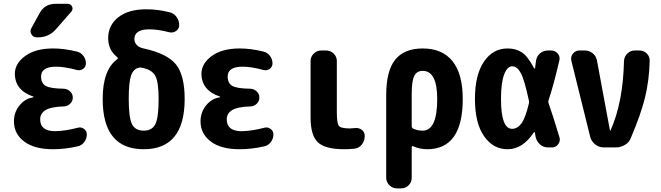

<svg xmlns="http://www.w3.org/2000/svg" viewBox="-20 -790 3540 1029"><path d="M397.5 -105.5Q415 -110.4 430.2 -99.1Q445.3 -87.9 445.3 -70.3Q445.3 -46.9 431.6 -28.8Q418 -10.7 397.5 -5.9Q328.1 9.8 264.6 9.8Q164.1 9.8 109.4 -31.7Q54.7 -73.2 54.7 -139.6Q54.7 -188.5 85 -225.6Q115.2 -262.7 159.2 -268.6Q160.2 -268.6 160.2 -269.5Q160.2 -271.5 158.2 -272.5Q60.5 -305.7 59.6 -394.5Q59.6 -449.2 114.7 -489.7Q169.9 -530.3 264.6 -530.3Q324.2 -530.3 391.6 -513.7Q413.1 -508.8 426.8 -490.7Q440.4 -472.7 440.4 -450.2Q440.4 -431.6 425.3 -420.9Q410.2 -410.2 391.6 -415Q327.1 -432.6 280.3 -432.6Q200.2 -432.6 200.2 -379.9Q200.2 -343.8 225.1 -329.6Q250 -315.4 322.3 -314.5Q341.8 -313.5 356 -299.8Q370.1 -286.1 370.1 -267.1Q370.1 -248 356.4 -234.4Q342.8 -220.7 323.2 -219.7Q253.9 -217.8 224.6 -200.2Q195.3 -182.6 195.3 -150.4Q195.3 -86.9 275.4 -86.9Q330.1 -87.9 397.5 -105.5ZM277.3 -769.5H342.8Q359.4 -769.5 366.2 -754.9Q373 -740.2 362.3 -727.5L278.3 -631.8Q241.2 -589.8 182.6 -589.8H176.8Q158.2 -589.8 148.4 -606.4Q138.7 -623 148.4 -639.6L192.4 -719.7Q219.7 -769.5 277.3 -769.5Z M830.1 -259.8Q830.1 -347.7 813.5 -380.9Q796.9 -414.1 750 -424.8Q748 -425.8 746.1 -425.8Q744.1 -425.8 742.2 -426.8Q732.4 -428.7 725.6 -427.7Q694.3 -420.9 682.1 -384.3Q669.9 -347.7 669.9 -259.8Q669.9 -159.2 687.5 -124.5Q705.1 -89.8 750 -89.8Q794.9 -89.8 812.5 -124.5Q830.1 -159.2 830.1 -259.8ZM750 -530.3Q876 -502.9 922.9 -444.8Q969.7 -386.7 969.7 -259.8Q969.7 9.8 750 9.8Q530.3 9.8 530.3 -259.8Q530.3 -416 608.4 -472.7Q614.3 -476.6 608.4 -483.4Q560.5 -520.5 559.6 -585Q559.6 -654.3 613.8 -697.3Q668 -740.2 764.6 -740.2Q825.2 -740.2 887.7 -724.6Q912.1 -718.8 926.3 -699.2Q940.4 -679.7 940.4 -655.3Q940.4 -635.7 923.8 -624Q907.2 -612.3 886.7 -617.2Q827.1 -632.8 780.3 -632.8Q700.2 -632.8 700.2 -580.1Q700.2 -562.5 712.9 -548.8Q725.6 -535.2 750 -530.3Z M1397.5 -105.5Q1415 -110.4 1430.2 -99.1Q1445.3 -87.9 1445.3 -70.3Q1445.3 -46.9 1431.6 -28.8Q1418 -10.7 1397.5 -5.9Q1328.1 9.8 1264.6 9.8Q1164.1 9.8 1109.4 -31.7Q1054.7 -73.2 1054.7 -139.6Q1054.7 -188.5 1085 -225.6Q1115.2 -262.7 1159.2 -268.6Q1160.2 -268.6 1160.2 -269.5Q1160.2 -271.5 1158.2 -272.5Q1060.5 -305.7 1059.6 -394.5Q1059.6 -449.2 1114.7 -489.7Q1169.9 -530.3 1264.6 -530.3Q1324.2 -530.3 1391.6 -513.7Q1413.1 -508.8 1426.8 -490.7Q1440.4 -472.7 1440.4 -450.2Q1440.4 -431.6 1425.3 -420.9Q1410.2 -410.2 1391.6 -415Q1327.1 -432.6 1280.3 -432.6Q1200.2 -432.6 1200.2 -379.9Q1200.2 -343.8 1225.1 -329.6Q1250 -315.4 1322.3 -314.5Q1341.8 -313.5 1356 -299.8Q1370.1 -286.1 1370.1 -267.1Q1370.1 -248 1356.4 -234.4Q1342.8 -220.7 1323.2 -219.7Q1253.9 -217.8 1224.6 -200.2Q1195.3 -182.6 1195.3 -150.4Q1195.3 -86.9 1275.4 -86.9Q1330.1 -87.9 1397.5 -105.5Z M1879.9 -103.5Q1902.3 -106.4 1918.5 -94.7Q1934.6 -83 1934.6 -61.5Q1934.6 -35.2 1919.4 -15.6Q1904.3 3.9 1879.9 6.8Q1853.5 9.8 1825.2 9.8Q1722.7 9.8 1683.6 -27.3Q1644.5 -64.5 1644.5 -160.2V-462.9Q1644.5 -486.3 1661.6 -502.9Q1678.7 -519.5 1702.1 -519.5H1727.5Q1751 -519.5 1768.1 -502.9Q1785.2 -486.3 1785.2 -462.9V-190.4Q1785.2 -129.9 1795.9 -115.7Q1806.6 -101.6 1855.5 -101.6Q1862.3 -101.6 1879.9 -103.5Z M2245.1 -89.8Q2323.2 -89.8 2323.2 -259.8Q2323.2 -410.2 2245.1 -410.2Q2213.9 -410.2 2200.2 -383.3Q2186.5 -356.4 2186.5 -285.2V-114.3Q2186.5 -104.5 2194.3 -100.6Q2216.8 -89.8 2245.1 -89.8ZM2245.1 -530.3Q2350.6 -530.3 2405.3 -461.9Q2460 -393.6 2460 -259.8Q2460 9.8 2269.5 9.8Q2229.5 9.8 2195.3 -5.9Q2187.5 -9.8 2186.5 -1V163.1Q2186.5 186.5 2169.9 203.1Q2153.3 219.7 2129.9 219.7H2107.4Q2084 219.7 2066.9 202.6Q2049.8 185.5 2049.8 163.1V-280.3Q2049.8 -410.2 2098.1 -470.2Q2146.5 -530.3 2245.1 -530.3Z M2814.5 -235.4Q2816.4 -243.2 2814.5 -251Q2791 -361.3 2771.5 -397.9Q2752 -434.6 2725.1 -434.6Q2698.2 -434.6 2681.6 -390.1Q2665 -345.7 2665 -259.8Q2665 -99.6 2724.6 -99.6Q2752.9 -99.6 2774.4 -128.4Q2795.9 -157.2 2814.5 -235.4ZM2919.9 -237.3Q2942.4 -173.8 2978.5 -53.7Q2984.4 -34.2 2971.7 -17.1Q2959 0 2938.5 0H2917Q2891.6 0 2874 -16.1Q2856.4 -32.2 2850.6 -55.7Q2849.6 -59.6 2848.6 -67.4Q2847.7 -75.2 2846.7 -79.1Q2846.7 -81.1 2844.2 -81.5Q2841.8 -82 2840.8 -80.1Q2781.2 9.8 2700.2 9.8Q2623 9.8 2574.2 -60.1Q2525.4 -129.9 2525.4 -259.8Q2525.4 -387.7 2573.2 -459Q2621.1 -530.3 2700.2 -530.3Q2745.1 -530.3 2776.9 -509.3Q2808.6 -488.3 2842.8 -423.8Q2843.8 -422.9 2845.7 -422.9Q2847.7 -422.9 2847.7 -424.8Q2848.6 -430.7 2850.1 -443.8Q2851.6 -457 2852.5 -462.9Q2855.5 -487.3 2873.5 -503.4Q2891.6 -519.5 2917 -519.5H2932.6Q2955.1 -519.5 2969.2 -502.9Q2983.4 -486.3 2977.5 -464.8Q2948.2 -337.9 2919.9 -252.9Q2917 -245.1 2919.9 -237.3Z M3406.2 -519.5Q3430.7 -519.5 3446.8 -502.9Q3462.9 -486.3 3461.9 -462.9Q3459 -357.4 3437 -267.6Q3415 -177.7 3361.3 -51.8Q3352.5 -27.3 3329.6 -13.7Q3306.6 0 3281.2 0H3214.8Q3190.4 0 3170.4 -15.6Q3150.4 -31.2 3143.6 -54.7L3042 -464.8Q3037.1 -486.3 3050.8 -502.9Q3064.5 -519.5 3085 -519.5H3113.3Q3138.7 -519.5 3157.2 -503.9Q3175.8 -488.3 3179.7 -463.9L3249 -90.8Q3249 -89.8 3250 -89.8Q3252 -89.8 3252 -90.8Q3319.3 -241.2 3324.2 -462.9Q3325.2 -486.3 3342.3 -502.9Q3359.4 -519.5 3381.8 -519.5Z"/></svg>

Font: Rounded Mgen+ 1mn bold
Style: Bold
Weight: 700
Designer: [Source Han Sans]
Ryoko NISHIZUKA  (kana & ideographs); Paul D. Hunt (Latin, Greek & Cyrillic); Wenlong ZHANG  (bopomofo
Version: Version 1.059.20150602